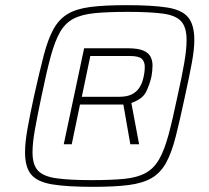

<svg xmlns="http://www.w3.org/2000/svg" viewBox="-20 -716 811 744"><path d="M340 8Q240 8 182.5 -1.5Q125 -11 101 -39.5Q77 -68 77 -126Q77 -163 86.5 -217Q96 -271 112 -344Q133 -438 149.5 -501.5Q166 -565 187.5 -603.5Q209 -642 242.5 -662Q276 -682 330.5 -689Q385 -696 469 -696Q569 -696 627 -687Q685 -678 709 -649Q733 -620 733 -561Q733 -524 723 -470.5Q713 -417 697 -344Q677 -250 661 -187Q645 -124 623.5 -85Q602 -46 567.5 -26Q533 -6 478.5 1Q424 8 340 8ZM227 -157 306 -529H474Q516 -529 536.5 -519.5Q557 -510 564 -495Q571 -480 571 -463Q571 -453 570 -442Q569 -431 567 -420Q560 -388 546 -360Q532 -332 489 -317L519 -157H485L458 -311H290L258 -157ZM335 -18Q412 -18 462 -23Q512 -28 544 -45.5Q576 -63 596.5 -98.5Q617 -134 633 -193.5Q649 -253 668 -344Q685 -420 694 -472.5Q703 -525 703 -561Q703 -611 681.5 -634Q660 -657 609.5 -663.5Q559 -670 474 -670Q397 -670 346.5 -665Q296 -660 264 -643Q232 -626 212 -590.5Q192 -555 176 -495.5Q160 -436 141 -344Q125 -268 115.5 -215Q106 -162 106 -126Q106 -77 127.5 -54.5Q149 -32 199.5 -25Q250 -18 335 -18ZM297 -341H442Q472 -341 490 -350Q508 -359 518.5 -374Q529 -389 534 -408Q537 -419 539 -431.5Q541 -444 541 -457Q541 -477 529.5 -488Q518 -499 483 -499H330Z"/></svg>

Font: Saira SemiExpanded Thin
Style: Italic
Weight: 250
Width: 6
Italic angle: -12°
Designer: Hector Gatti with collaboration of the Omnibus-Type team
Foundry: Omnibus-Type
Version: Version 1.101